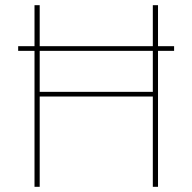

<svg xmlns="http://www.w3.org/2000/svg" viewBox="-20 -720 741 740"><path d="M50 -524V-542H651V-524ZM569 0V-700H589V0ZM113 0V-700H133V0ZM119 -348V-366H585V-348Z"/></svg>

Font: DM Sans 17pt Thin
Style: Regular
Weight: 250
Version: Version 4.004;gftools[0.9.30]